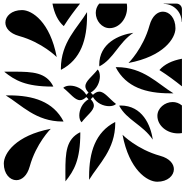

<svg xmlns="http://www.w3.org/2000/svg" viewBox="-3 -1002 1005 1040"><g transform="rotate(-90 500.0 -482.5)"><path d="M710.5 -678.2C900.5 -714.2 964.9 -811.6 964.9 -866.2C964.9 -922.5 931.9 -956.4 897 -956.4C868.5 -956.4 838.7 -933.8 824.5 -882.2C789.8 -756.5 710.5 -678.2 710.5 -678.2ZM35.1 -133.8C35.1 -77.5 68.1 -43.6 103 -43.6C131.5 -43.6 161.3 -66.2 175.5 -117.8C210.2 -243.4 289.5 -321.8 289.5 -321.8C99.5 -285.8 35.1 -188.4 35.1 -133.8ZM357 -543.6C395.6 -514.2 419.5 -477.1 448.1 -477.1C458.5 -477.1 469.5 -482 482 -494L494 -482C459.4 -461.7 444.4 -424.1 444.4 -394.2C444.4 -378.4 448.6 -364.8 456.3 -357C486.4 -395.5 523.1 -419.4 523.1 -447.8C523.1 -458.3 518.1 -469.4 506 -482L518 -494C538.3 -459.4 575.9 -444.4 605.8 -444.4C621.6 -444.4 635.2 -448.6 643 -456.3C604.6 -486.4 580.6 -523.1 552.2 -523.1C541.7 -523.1 530.7 -518.1 518 -506L506 -518C540.6 -538.3 555.6 -575.9 555.6 -605.8C555.6 -621.6 551.4 -635.2 543.7 -643C513.6 -604.6 476.9 -580.6 476.9 -552.2C476.9 -541.7 481.9 -530.7 494 -518L482 -506C461.7 -540.6 424.1 -556 394.3 -556C378.4 -556 364.8 -551.7 357 -543.6ZM263 -158C342 -169 448 -215 448 -332L447 -340C369 -299.2 344 -212 263 -158ZM297 -21.5C297 -14.5 297.5 -7.3 298.7 0H448.2C461.2 -15.4 466.8 -33.1 466.8 -50.5C466.8 -92.7 433.8 -133 392 -133C340 -133 297 -82.6 297 -21.5ZM514 -46C566 -132 655.5 -208.3 655.8 -352.9L655.3 -358.8C546.7 -302.6 514 -194 514 -65ZM551.8 0H701.3C691.8 -52.2 671.3 -95.5 640 -122C611.4 -76.7 581.1 -36.6 551.8 0ZM660 -447C700.8 -369 788 -344 842 -263C831 -342 785 -448 668 -448ZM867 -392C867 -340 917.4 -297 978.5 -297C985.6 -297 992.7 -297.5 1000 -298.7V-448.2C984.7 -461.2 966.9 -466.8 949.5 -466.8C907.3 -466.8 867 -433.8 867 -392ZM641.2 -655.3C697.4 -546.7 806 -514 935 -514H954C868 -566 791.7 -655.5 647.1 -655.8ZM878 -640C923.3 -611.4 963.4 -581.1 1000 -551.8V-701.3C947.8 -691.8 904.5 -671.3 878 -640ZM678.3 -289.5C714.3 -99.5 811.6 -35.1 866.2 -35.1C922.5 -35.1 956.4 -68.1 956.4 -103C956.4 -131.5 933.8 -161.3 882.3 -175.5C756.6 -210.2 678.3 -289.5 678.3 -289.5ZM901.3 0H970C986.6 0 1000 -13.4 1000 -30V-98.8H998.5C998.5 -45.1 954.9 -1.5 901.3 -1.5ZM43.6 -897C43.6 -868.5 66.3 -838.7 117.8 -824.5C243.5 -789.8 321.8 -710.5 321.8 -710.5C285.8 -900.5 188.4 -964.9 133.8 -964.9C77.5 -964.9 43.6 -931.9 43.6 -897ZM45.5 -502.8C131.5 -450.6 208.3 -361.5 352.9 -361.2L358.8 -361.7C302.6 -470.3 193.4 -502.5 64.6 -502.9C57.9 -502.9 52.2 -502.9 45.5 -502.8ZM37.1 -631.1C95.5 -584.1 153 -550.8 297.6 -550.5L303.4 -551C265.5 -627.6 192.2 -631.3 89.4 -631.3C78.7 -631.3 67.6 -631.2 56.3 -631.2C49.9 -631.2 43.6 -631.2 37.1 -631.1ZM361.2 -647.1 361.7 -641.2C470.3 -697.4 502.5 -806.6 502.9 -935.4C502.9 -942.1 502.9 -947.8 502.8 -954.5C450.6 -868.5 361.5 -791.7 361.2 -647.1ZM550.5 -702.4 551 -696.6C627.6 -734.6 631.3 -807.8 631.3 -910.6C631.3 -921.3 631.2 -932.4 631.2 -943.7C631.2 -950.1 631.2 -956.4 631.1 -962.9C584.1 -904.5 550.8 -847 550.5 -702.4Z"/></g></svg>

Font: GlukFrames07
Style: Medium
Weight: 500
Monospace: yes
Designer: gluk
Foundry: gluk
Version: Version 1.00